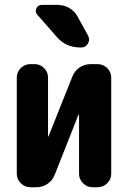

<svg xmlns="http://www.w3.org/2000/svg" viewBox="-20 -790 540 810"><path d="M222.7 -769.5Q249 -769.5 272 -756.3Q294.9 -743.2 307.6 -719.7L351.6 -639.6Q360.4 -623 351.1 -606.4Q341.8 -589.8 323.2 -589.8H317.4Q259.8 -589.8 221.7 -631.8L137.7 -727.5Q127 -739.3 133.3 -754.4Q139.6 -769.5 157.2 -769.5ZM391.6 -519.5Q415 -519.5 432.1 -502.9Q449.2 -486.3 449.2 -462.9V-56.6Q449.2 -33.2 432.1 -16.6Q415 0 391.6 0H370.1Q346.7 0 330.1 -17.1Q313.5 -34.2 313.5 -56.6V-304.7Q313.5 -305.7 312 -305.7Q310.5 -305.7 310.5 -304.7L210.9 -52.7Q201.2 -28.3 180.2 -14.2Q159.2 0 132.8 0H108.4Q85 0 67.9 -17.1Q50.8 -34.2 50.8 -56.6V-462.9Q50.8 -486.3 67.9 -502.9Q85 -519.5 108.4 -519.5H126Q149.4 -519.5 166 -502.9Q182.6 -486.3 182.6 -462.9V-214.8Q182.6 -213.9 183.6 -213.9Q184.6 -213.9 184.6 -214.8L285.2 -466.8Q294.9 -491.2 315.9 -505.4Q336.9 -519.5 363.3 -519.5Z"/></svg>

Font: Rounded Mgen+ 1m bold
Style: Bold
Weight: 700
Designer: [Source Han Sans]
Ryoko NISHIZUKA  (kana & ideographs); Paul D. Hunt (Latin, Greek & Cyrillic); Wenlong ZHANG  (bopomofo
Version: Version 1.059.20150602